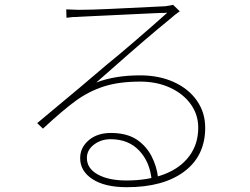

<svg xmlns="http://www.w3.org/2000/svg" viewBox="-20 -751 1040 800"><path d="M307 -710Q358 -710 442 -714Q637 -723 669 -725Q696 -729 701 -731L729 -704Q711 -692 685 -669Q588 -590 455 -472L381 -407Q458 -437 564 -437Q643 -437 704.5 -409Q766 -381 800.5 -331.5Q835 -282 835 -219Q835 -102 748 -36.5Q661 29 508 29Q417 29 365.5 -4.5Q314 -38 314 -92Q314 -136 349.5 -166.5Q385 -197 442 -197Q507 -197 549 -170Q589 -143 611 -101Q633 -59 639 -9L612 0Q605 -76 560 -123.5Q515 -171 441 -171Q401 -171 371.5 -148.5Q342 -126 342 -93Q342 -49 387.5 -24Q433 1 507 1Q597 1 664.5 -25Q732 -51 769 -101Q806 -151 806 -219Q806 -273 775 -316.5Q744 -360 689 -385.5Q634 -411 564 -411Q476 -411 413.5 -391Q351 -371 297 -332Q243 -293 159 -215L135 -238Q348 -415 423 -480Q474 -521 551 -587.5Q628 -654 677 -698Q670 -697 650 -697L624 -696L539 -692Q475 -689 434.5 -687Q394 -685 370 -684L309 -681Q300 -680 284 -680L257 -677L256 -712Z"/></svg>

Font: Merged Yaku Han JP Thin
Style: Regular
Weight: 250
Designer: Ryoko NISHIZUKA 西塚涼子 (kana, bopomofo & ideographs); Paul D. Hunt (Latin, Greek & Cyrillic); Sandoll Communications 산돌커뮤니
Foundry: Adobe
Version: Version 2.004